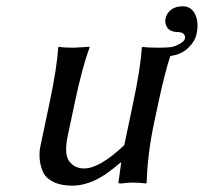

<svg xmlns="http://www.w3.org/2000/svg" viewBox="-20 -581 649 611"><path d="M363.8 -64Q315.4 -22 279.5 -6.1Q243.7 9.8 210 9.8Q174.3 9.8 150.6 -1.7Q127 -13.2 117.7 -32.2Q108.4 -51.3 106.2 -75.7Q104 -100.1 110.8 -126L136.7 -249Q161.6 -365.7 165 -429.2L168 -432.1Q181.6 -429.2 215.3 -429.2L264.6 -432.1L265.1 -429.2Q242.2 -370.1 216.8 -249L195.8 -149.9Q183.1 -90.3 200.4 -67.6Q217.8 -44.9 247.6 -44.9Q296.9 -44.9 375.5 -119.1L402.8 -249Q427.7 -365.7 431.2 -429.2L433.6 -432.1Q447.3 -429.2 481 -429.2Q504.4 -429.2 521.5 -430.7Q536.1 -432.6 551.5 -441.2Q566.9 -449.7 568.4 -458Q570.3 -466.8 564.7 -472.7Q559.1 -478.5 545.9 -479Q522.5 -479.5 512.9 -492.4Q503.4 -505.4 506.8 -522Q510.7 -540 525.1 -550.5Q539.6 -561 561 -561Q588.9 -561 601.1 -535.2Q613.3 -509.3 605.5 -473.1Q600.6 -449.2 578.6 -428.2Q556.6 -407.2 522 -402.8Q504.9 -352.1 482.9 -249L470.7 -191.9Q449.2 -90.3 446.8 0L444.3 2.9Q425.3 0 400.4 0Q389.6 0 365.2 2.9Q356.4 2.9 356.9 0L365.7 -64Z"/></svg>

Font: Linux Biolinum
Style: Italic
Weight: 400
Italic angle: -12°
Designer: Philipp H. Poll
Foundry: Philipp H. Poll
Version: Version 1.1.3 ; ttfautohint (v0.9)